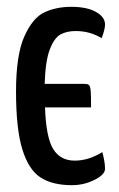

<svg xmlns="http://www.w3.org/2000/svg" viewBox="-20 -530 348 563"><path d="M199 -59Q240 -59 280 -84Q288 -55 288 -35Q288 -18 257 -2.5Q226 13 191 13Q134 13 99 -9.5Q64 -32 45.5 -92Q27 -152 27 -262Q27 -369 51.5 -423.5Q76 -478 110.5 -494Q145 -510 189 -510Q235 -510 261.5 -495Q288 -480 288 -458Q288 -444 278 -418Q244 -439 202 -439Q176 -439 157.5 -429Q139 -419 126 -385Q113 -351 111 -284H228Q238 -284 241.5 -280Q245 -276 246 -262.5Q247 -249 247 -215H112Q115 -127 136 -93Q157 -59 199 -59Z"/></svg>

Font: Yanone Kaffeesatz
Style: Regular
Weight: 400
Designer: Yanone (Cyrillic: Daniel Pouzeot & Huerta Tipografica)
Foundry: Yanone
Version: Version 1.100;PS 001.100;hotconv 1.0.70;makeotf.lib2.5.58329